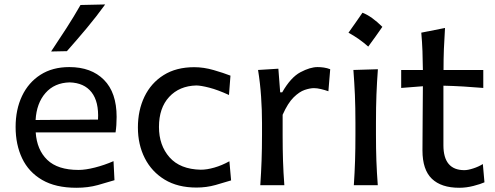

<svg xmlns="http://www.w3.org/2000/svg" viewBox="-20 -846 2263 877"><path d="M329.1 11.7Q233.9 11.7 172.4 -24.2Q110.8 -60.1 81.1 -122.8Q51.3 -185.5 51.3 -266.1Q51.3 -345.7 80.6 -407.5Q109.9 -469.2 164.8 -504.4Q219.7 -539.6 296.4 -539.6Q397 -539.6 454.8 -481.4Q512.7 -423.3 512.7 -312Q512.7 -272.5 507.8 -241.2H143.1Q148.4 -161.6 196 -115.7Q243.7 -69.8 338.9 -69.8Q370.6 -69.8 413.8 -80.8Q457 -91.8 498.5 -109.9L502.9 -22.9Q471.7 -13.2 427 -0.7Q382.3 11.7 329.1 11.7ZM427.7 -299.8Q432.1 -381.3 398.2 -424.6Q364.3 -467.8 297.9 -469.7Q228.5 -467.8 187.7 -421.1Q147 -374.5 142.6 -297.9ZM213.4 -610.8Q249.5 -664.6 283.4 -717.3Q317.4 -770 347.7 -823.2L460.4 -825.7Q420.9 -771 376.5 -717.8Q332 -664.6 285.6 -612.3Z M877.4 10.7Q792 10.7 732.4 -25.4Q672.9 -61.5 641.4 -123.5Q609.9 -185.5 609.9 -263.7Q609.9 -342.3 639.9 -404.5Q669.9 -466.8 727.3 -502.9Q784.7 -539.1 867.2 -539.1Q910.6 -539.1 956.1 -525.9Q1001.5 -512.7 1032.7 -500.5L1025.9 -412.1Q975.1 -435.5 935.8 -445.6Q896.5 -455.6 876.5 -455.6Q799.3 -453.6 752.7 -403.3Q706.1 -353 706.1 -266.1Q706.1 -182.1 754.4 -127.4Q802.7 -72.8 897 -70.8Q925.3 -70.8 959.2 -80.6Q993.2 -90.3 1027.8 -109.4L1035.6 -22Q1006.3 -12.7 964.6 -1Q922.9 10.7 877.4 10.7Z M1168.9 0Q1172.9 -58.1 1174.8 -112.3Q1176.8 -166.5 1176.8 -231.9V-284.7Q1176.8 -342.8 1172.6 -404.3Q1168.5 -465.8 1158.7 -526.4L1251.5 -532.2L1259.8 -424.3H1269Q1308.1 -492.7 1352.3 -516.1Q1396.5 -539.6 1430.7 -539.6Q1444.8 -539.6 1459.7 -537.4Q1474.6 -535.2 1488.3 -529.8L1480 -429.2Q1463.4 -435.1 1445.8 -439.2Q1428.2 -443.4 1414.1 -443.4Q1396 -443.4 1371.8 -435.3Q1347.7 -427.2 1321.3 -401.4Q1294.9 -375.5 1271 -321.8V-227.5Q1271 -165.5 1272.7 -111.8Q1274.4 -58.1 1278.8 0Z M1635.7 -787.9Q1677.6 -771.8 1726.5 -723.4Q1710.9 -700.9 1695 -678.6Q1679.2 -656.3 1662 -633.2Q1621.2 -669.7 1571.8 -696.6Q1588.4 -720.2 1604 -742.2Q1619.6 -764.3 1635.7 -787.9ZM1596.2 0Q1600.1 -58.1 1601.8 -112.3Q1603.5 -166.5 1603.5 -231.9V-284.7Q1603.5 -356 1601.1 -412.4Q1598.6 -468.8 1594.2 -526.4L1706.1 -529.8Q1701.7 -470.7 1699.5 -414.1Q1697.3 -357.4 1697.3 -284.7V-231.9Q1697.3 -166.5 1699.2 -112.3Q1701.2 -58.1 1705.6 0Z M2077.6 11.7Q1995.6 11.7 1952.6 -29.5Q1909.7 -70.8 1909.7 -158.7Q1909.7 -238.8 1910.6 -314Q1911.6 -389.2 1911.6 -452.1L1812.5 -444.3V-526.4H1911.6Q1911.1 -571.8 1909.7 -612.5Q1908.2 -653.3 1904.3 -696.8L2012.7 -718.3Q2009.3 -665.5 2007.6 -622.3Q2005.9 -579.1 2005.9 -526.4H2187.5V-444.3Q2142.6 -448.2 2096.4 -450.9Q2050.3 -453.6 2005.4 -454.6V-182.6Q2005.4 -68.8 2101.1 -68.8Q2117.2 -68.8 2141.6 -76.7Q2166 -84.5 2185.5 -96.7L2192.9 -13.2Q2175.8 -5.4 2142.8 3.2Q2109.9 11.7 2077.6 11.7Z"/></svg>

Font: Pinar DS1 Medium
Style: Regular
Weight: 500
Designer: Amin Abedi
Version: Version 3.000